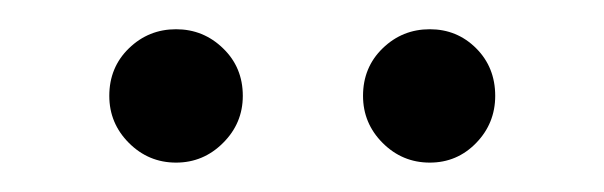

<svg xmlns="http://www.w3.org/2000/svg" viewBox="-20 -623 409 130"><path d="M271 -512.9Q252.4 -512.9 239.1 -526.2Q225.8 -539.5 225.8 -558.1Q225.8 -577.4 239.1 -590.3Q252.4 -603.2 271 -603.2Q289.5 -603.2 302.4 -590.3Q315.3 -577.4 315.3 -558.1Q315.3 -539.5 302.4 -526.2Q289.5 -512.9 271 -512.9ZM99.2 -512.9Q80.6 -512.9 67.3 -526.2Q54 -539.5 54 -558.1Q54 -577.4 67.3 -590.3Q80.6 -603.2 99.2 -603.2Q117.7 -603.2 131 -590.3Q144.4 -577.4 144.4 -558.1Q144.4 -539.5 131 -526.2Q117.7 -512.9 99.2 -512.9Z"/></svg>

Font: Playfair 144pt SemiCondensed Light
Style: Regular
Weight: 300
Width: 4
Designer: Claus Eggers Sørensen
Foundry: Claus Eggers Sørensen
Version: Version 2.203